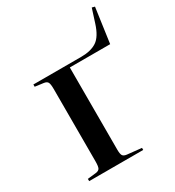

<svg xmlns="http://www.w3.org/2000/svg" viewBox="-168 -787 807 886"><g transform="rotate(-30 236.0 -344.0)"><path d="M46 0V-12L91 -17Q107 -19 112 -28.5Q117 -38 117 -65V-450Q117 -476 112 -485.5Q107 -495 91 -497L46 -503V-515H301Q353 -515 384 -535.5Q415 -556 434 -616L457 -688L472 -684L446 -499H231V-61Q231 -39 236 -30Q241 -21 258 -19L334 -11V0Z"/></g></svg>

Font: Literata 72pt Medium
Style: Regular
Weight: 500
Designer: Latin by Veronika Burian and Jose Scaglione. Greek by Irene Vlachou. Cyrillic by Vera Evstafieva.
Foundry: TypeTogether
Version: Version 3.002